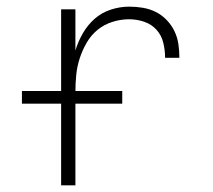

<svg xmlns="http://www.w3.org/2000/svg" viewBox="-20 -558 640 578"><path d="M164 0V-530H207V-406Q215 -433 229.5 -458Q244 -483 265 -501.5Q286 -520 313.5 -529Q341 -538 369 -538Q390 -538 410.5 -534.5Q431 -531 449 -522Q467 -513 481.5 -498Q496 -483 505 -464.5Q514 -446 517 -425.5Q520 -405 520 -384H477Q477 -407 471.5 -429.5Q466 -452 451 -468.5Q436 -485 414 -492.5Q392 -500 369 -500Q343 -500 318 -492Q293 -484 273.5 -468Q254 -452 241 -429.5Q228 -407 220 -382.5Q212 -358 209.5 -332.5Q207 -307 207 -281V0ZM46 -246V-284H348V-246Z"/></svg>

Font: Iosevka Curly XLtEx
Style: Regular
Weight: 200
Width: 7
Monospace: yes
Designer: Belleve Invis
Foundry: Belleve Invis
Version: Version 11.1.0; ttfautohint (v1.8.3)